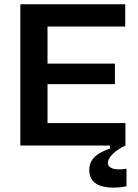

<svg xmlns="http://www.w3.org/2000/svg" viewBox="-20 -680 644 897"><path d="M75 0V-660H202V0ZM158 0V-105H566V0ZM158 -287V-383H517V-287ZM158 -556V-660H565V-556ZM571 190Q546 196 515.5 196.5Q485 197 458 190.5Q431 184 414 165.5Q397 147 397 113Q397 85 411.5 65.5Q426 46 449 33.5Q472 21 494 14V-7H566V0Q529 17 506.5 39.5Q484 62 484 80Q484 94 494 101Q504 108 518.5 110Q533 112 547.5 111Q562 110 571 108Z"/></svg>

Font: Bricolage Grotesque 20pt SemiBold
Style: Regular
Weight: 600
Version: Version 1.001;gftools[0.9.33.dev8+g029e19f]